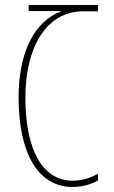

<svg xmlns="http://www.w3.org/2000/svg" viewBox="-20 -734 452 764"><path d="M269 10C307 10 345 -1 370 -16V-43C350 -31 314 -15 269 -15C151 -15 81 -134 81 -347C81 -543 163 -689 311 -689H370V-714H94V-690H221V-688C115 -647 54 -523 54 -347C54 -126 130 10 269 10Z"/></svg>

Font: Noto Sans Georgian ExtraCondensed Thin
Style: Regular
Weight: 100
Width: 2
Designer: Monotype Design Team, Akaki Razmadze
Foundry: Google LLC
Version: Version 2.005